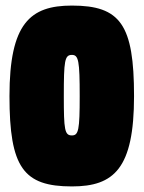

<svg xmlns="http://www.w3.org/2000/svg" viewBox="-20 -657 515 689"><path d="M238 12C389 12 461 -52 461 -312C461 -569 412 -637 238 -637C88 -637 14 -573 14 -312C14 -56 64 12 238 12ZM238 -460C262 -460 266 -439 266 -312C266 -191 262 -171 238 -171C212 -171 209 -191 209 -312C209 -439 212 -460 238 -460Z"/></svg>

Font: Blinker Headline
Style: Regular
Weight: 900
Width: 4
Designer: Juergen Huber
Foundry: supertype
Version: Version 1.015;PS 1.15;hotconv 1.0.88;makeotf.lib2.5.647800